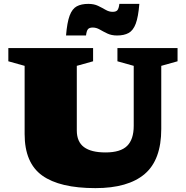

<svg xmlns="http://www.w3.org/2000/svg" viewBox="-20 -955 957 990"><path d="M669.5 -306V-615.5L585.5 -639V-707H895.5V-639L811.5 -615.5V-290Q811.5 -130.5 726 -57.8Q640.5 15 472 15Q288 15 197.5 -50Q107 -115 107 -264V-615.5L23 -639V-707H460V-639L376 -615.5V-282.5Q376 -224 413 -196.5Q450 -169 524 -169Q601.5 -169 635.5 -202.8Q669.5 -236.5 669.5 -306ZM698.5 -935Q693 -867.5 679.8 -832.5Q666.5 -797.5 643 -784.8Q619.5 -772 583.5 -772Q555 -772 533.5 -782.2Q512 -792.5 494.2 -802.8Q476.5 -813 458.5 -813Q441 -813 433.8 -804.8Q426.5 -796.5 423.5 -772H320.5Q326 -839.5 339.2 -874.8Q352.5 -910 376 -922.5Q399.5 -935 435.5 -935Q464.5 -935 485.8 -924.8Q507 -914.5 524.8 -904.2Q542.5 -894 560.5 -894Q578 -894 585.2 -902.2Q592.5 -910.5 595.5 -935Z"/></svg>

Font: Newsreader Caption ExtraBold
Style: Regular
Weight: 800
Designer: Hugues Gentile
Foundry: Production Type
Version: Version 1.001